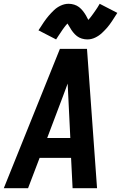

<svg xmlns="http://www.w3.org/2000/svg" viewBox="-34 -993 639 1013"><path d="M-14 0H114L175 -160H341L349 0H478L425 -735H282ZM215 -265 300 -490Q306 -506 311.5 -521Q317 -536 323 -552Q324 -536 324.5 -521Q325 -506 326 -490L337 -265ZM427 -785Q448 -785 468 -794.5Q488 -804 504 -819Q520 -834 532 -848Q544 -862 557 -881.5Q570 -901 585 -925L492 -973Q486 -962 480 -953Q474 -944 468.5 -936Q463 -928 458 -921Q453 -914 448.5 -908Q444 -902 441 -898.5Q438 -895 432 -888Q426 -900 419.5 -911.5Q413 -923 403.5 -935Q394 -947 383 -955.5Q372 -964 357.5 -968.5Q343 -973 328 -973Q307 -973 286.5 -963.5Q266 -954 250.5 -939Q235 -924 223 -910Q211 -896 197.5 -876.5Q184 -857 169 -833L262 -785Q269 -796 275 -805Q281 -814 286.5 -822Q292 -830 296.5 -837Q301 -844 306 -850Q311 -856 313.5 -859.5Q316 -863 322 -869Q329 -859 335.5 -847Q342 -835 351.5 -823Q361 -811 372 -802.5Q383 -794 397.5 -789.5Q412 -785 427 -785Z"/></svg>

Font: Iosevka Sparkle
Style: Bold Italic
Weight: 700
Italic angle: -9°
Designer: Belleve Invis
Foundry: Belleve Invis
Version: Version 4.5.0; ttfautohint (v1.8.3)